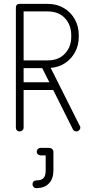

<svg xmlns="http://www.w3.org/2000/svg" viewBox="-20 -679 461 992"><path d="M102 -20Q102 -11 96 -5.5Q90 0 82 0Q73 0 67.5 -5.5Q62 -11 62 -20V-639Q62 -659 82 -659H226Q274 -659 310.5 -637Q347 -615 367 -578.5Q387 -542 387 -497V-488Q387 -447 369 -412Q351 -377 318.5 -354.5Q286 -332 242 -328L392 -29Q395 -26 395 -20Q395 -12 389 -6Q383 0 375 0Q363 0 357 -10L255 -214H102ZM226 -620H102V-367H226Q283 -367 315.5 -402Q348 -437 348 -488V-497Q348 -550 315.5 -585Q283 -620 226 -620ZM102 -254H235L198 -327H102ZM168 293Q159 293 153.5 287Q148 281 148 273Q148 264 153.5 258.5Q159 253 168 253Q194 253 205 241Q216 229 216 202V124H190Q182 124 176 118.5Q170 113 170 105Q170 96 176 90.5Q182 85 190 85H231Q256 85 256 109V202Q256 244 233 268.5Q210 293 168 293Z"/></svg>

Font: Libertine Sup Light
Style: Regular
Weight: 300
Designer: Bastien Sozeau
Foundry: NBR — Bastien Sozeau
Version: Version 2.003; ttfautohint (v1.8.4.7-5d5b);gftools[0.9.33]